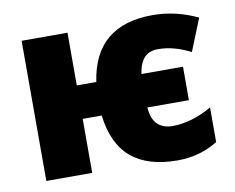

<svg xmlns="http://www.w3.org/2000/svg" viewBox="-67 -650 914 746"><g transform="rotate(-10 390.0 -276.5)"><path d="M577 10Q460 10 395 -44.5Q330 -99 316 -213H241V0H60V-553H241V-345H318Q350 -563 578 -563Q669 -563 755 -522L704 -395Q638 -429 576 -429Q540 -429 521 -407.5Q502 -386 496 -345H660V-213H496Q500 -166 522 -145.5Q544 -125 580 -125Q656 -125 736 -171V-34Q664 10 577 10Z"/></g></svg>

Font: Noto Sans SemiCondensed Black
Style: Regular
Weight: 900
Width: 4
Designer: Monotype Design Team
Foundry: Monotype Imaging Inc.
Version: Version 2.013; ttfautohint (v1.8.4.7-5d5b)